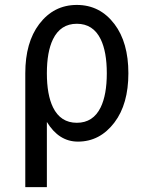

<svg xmlns="http://www.w3.org/2000/svg" viewBox="-20 -567 626 782"><path d="M390.1 -129.9Q415 -181.2 415 -268.6Q415 -356 390.1 -407.2Q359.4 -470.2 293 -470.2Q226.6 -470.2 195.8 -407.2Q170.9 -356 170.9 -268.6Q170.9 -181.2 195.8 -129.9Q226.6 -66.9 293 -66.9Q359.4 -66.9 390.1 -129.9ZM83 -268.6Q83 -394 139.6 -468.8Q198.7 -546.9 293 -546.9Q387.2 -546.9 446.3 -468.8Q502.9 -394 502.9 -268.6Q502.9 -143.1 446.3 -68.4Q387.2 9.8 297.4 9.8Q219.7 9.8 170.9 -70.3V195.3H83Z"/></svg>

Font: Consola Mono
Style: Book
Weight: 400
Monospace: yes
Version: Version 2.001